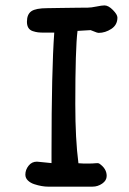

<svg xmlns="http://www.w3.org/2000/svg" viewBox="-20 -696 483 717"><path d="M74.7 -43.9Q74.7 -62 86.7 -77.1Q98.6 -92.3 117.7 -92.3Q119.1 -92.3 128.9 -91.3Q138.7 -90.3 152.8 -88.9Q167 -87.4 172.4 -86.9V-128.9Q172.4 -434.1 182.6 -574.2H145Q130.9 -574.2 122.1 -575.2Q113.3 -576.2 102.3 -579.8Q91.3 -583.5 85.9 -592.3Q80.6 -601.1 80.6 -614.7Q80.6 -642.6 97.2 -654.1Q113.8 -665.5 156.7 -665.5Q169.9 -665.5 206.8 -666.3Q243.7 -667 259.3 -667Q261.7 -667 277.1 -667.2Q292.5 -667.5 308.6 -667.5Q319.8 -667.5 340.1 -671.6Q360.4 -675.8 370.1 -675.8Q384.8 -675.8 401.6 -658.7Q418.5 -641.6 418.5 -630.4Q418.5 -603 395.8 -588.1Q373 -573.2 348.1 -573.2Q343.3 -573.2 331.5 -578.4Q319.8 -583.5 318.4 -583.5L269.5 -580.6Q261.2 -515.6 261.2 -307.1Q261.2 -175.8 272.9 -86.4Q289.6 -85 309.1 -85.2Q328.6 -85.4 336.4 -86.4Q344.2 -87.4 349.6 -85.9Q378.4 -66.9 378.4 -39.1Q378.4 -22 361.8 -10.5Q345.2 1 325.7 1H158.7Q148.4 1 135.5 -1.2Q122.6 -3.4 108.2 -8.1Q93.8 -12.7 84.2 -22Q74.7 -31.2 74.7 -43.9Z"/></svg>

Font: Short Stack
Style: Regular
Weight: 400
Designer: James Grieshaber
Foundry: James Grieshaber
Version: Version 1.002